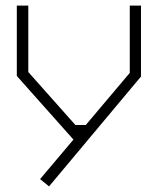

<svg xmlns="http://www.w3.org/2000/svg" viewBox="-20 -498 563 685"><path d="M155 167 123 141 242 0 40 -227V-478H81V-241L249 -52H286L443 -238V-478H483V-225Z"/></svg>

Font: Turret Road Light
Style: Regular
Weight: 300
Designer: Noponies
Foundry: Noponies
Version: Version 1.001; ttfautohint (v1.8)